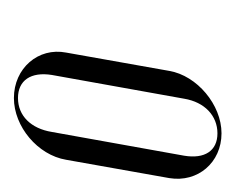

<svg xmlns="http://www.w3.org/2000/svg" viewBox="-52 -694 346 283"><g transform="rotate(90 121.5 -552.0)"><path d="M176 -705C134 -705 91 -669 84 -628L57 -476C49 -435 80 -399 124 -399C166 -399 208 -434 215 -476L242 -628C249 -670 219 -705 176 -705ZM176 -699C202 -699 214 -680 209 -650L174 -455C169 -424 150 -405 124 -405C98 -405 85 -424 90 -455L125 -650C130 -680 150 -699 176 -699Z"/></g></svg>

Font: Moniqa Ita Display
Style: Italic
Weight: 400
Italic angle: -10°
Designer: Rajesh Rajput
Foundry: Rajesh Rajput
Version: Version 1.000